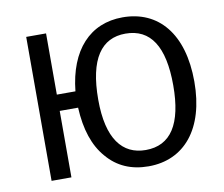

<svg xmlns="http://www.w3.org/2000/svg" viewBox="-78 -797 1055 905"><g transform="rotate(-10 449.5 -344.5)"><path d="M563 -701C407 -701 304 -591 284 -396H195V-689H100V0H195V-318H283C288 -213 315 -132 365 -75C414 -17 480 12 563 12C734 12 844 -118 844 -344C844 -574 734 -701 563 -701ZM563 -66C451 -66 383 -151 383 -338C383 -534 448 -623 563 -623C683 -623 743 -530 743 -344C743 -159 683 -66 563 -66Z"/></g></svg>

Font: Fira Sans
Style: Regular
Weight: 400
Designer: Carrois Corporate & Edenspiekermann AG
Foundry: Carrois Corporate GbR & Edenspiekermann AG
Version: Version 4.203